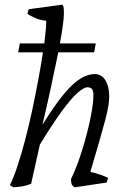

<svg xmlns="http://www.w3.org/2000/svg" viewBox="-20 -782 553 814"><path d="M37 12 22 3Q37 -27 53.5 -76.5Q70 -126 86 -186.5Q102 -247 116 -312.5Q130 -378 142 -442Q154 -506 162 -560H57L64 -598H168Q176 -662 176 -694Q153 -696 131 -705Q109 -714 96 -724L102 -743L242 -762Q245 -763 248 -756.5Q251 -750 251 -727Q251 -707 246.5 -674Q242 -641 234 -598H386L379 -560H227Q213 -491 195.5 -410Q178 -329 160 -253Q214 -340 253.5 -386.5Q293 -433 324 -450.5Q355 -468 381 -468Q411 -468 427 -441.5Q443 -415 443 -374Q443 -356 439.5 -333.5Q436 -311 427 -276.5Q418 -242 402.5 -188Q387 -134 363 -53Q383 -49 406.5 -41Q430 -33 438 -27L432 -8L298 12Q295 12 288 5.5Q281 -1 281 -23Q301 -64 318 -114Q335 -164 348 -214Q361 -264 368.5 -307.5Q376 -351 376 -378Q376 -399 369 -405.5Q362 -412 351 -412Q336 -412 309.5 -389Q283 -366 243.5 -312.5Q204 -259 149 -169L112 -3Q86 7 64.5 9.5Q43 12 37 12Z"/></svg>

Font: Mate
Style: Italic
Weight: 400
Italic angle: -10.8°
Designer: Eduardo Rodriguez Tunni
Foundry: Eduardo Rodriguez Tunni
Version: Version 1.003; ttfautohint (v1.8.4.7-5d5b);gftools[0.9.24]